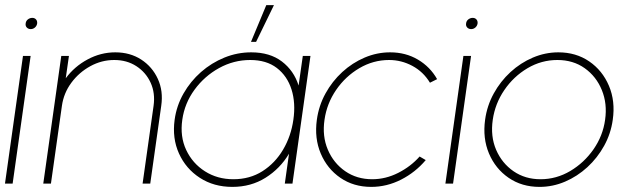

<svg xmlns="http://www.w3.org/2000/svg" viewBox="-30 -719 2486 752"><path d="M60 -500H90L19.5 0H-10.5ZM90.5 -605Q81 -605 75 -611.2Q69 -617.5 70.5 -627Q71.5 -637 79.2 -643Q87 -649 96.5 -649Q105.5 -649 111 -643Q116.5 -637 115.5 -627Q114 -617.5 106.8 -611.2Q99.5 -605 90.5 -605Z M601.5 -304.5 558.5 0H528.5L571.5 -304.5Q578.5 -354.5 560 -395Q541.5 -435.5 504.2 -459.8Q467 -484 417.5 -484Q368 -484 323.8 -459.8Q279.5 -435.5 249.5 -395Q219.5 -354.5 212.5 -304.5L169.5 0H139.5L210 -500H240L227.5 -412.5Q261.5 -458.5 313 -486.2Q364.5 -514 421.5 -514Q479.5 -514 523 -485.8Q566.5 -457.5 588.2 -410Q610 -362.5 601.5 -304.5Z M1156 -500H1186L1115.5 0H1085.5L1102 -117Q1067 -58.5 1010 -22.8Q953 13 880 13Q807.5 13 752.8 -22.5Q698 -58 671 -117.8Q644 -177.5 654 -250Q661.5 -305 688.8 -352.8Q716 -400.5 757.2 -436.8Q798.5 -473 849 -493.5Q899.5 -514 954 -514Q1027 -514 1074 -478.2Q1121 -442.5 1139.5 -384ZM884 -17Q948.5 -17 998 -48.5Q1047.5 -80 1078.8 -133Q1110 -186 1119 -250Q1128.5 -315.5 1111.8 -368.5Q1095 -421.5 1054.2 -452.8Q1013.5 -484 950 -484Q885.5 -484 828.2 -452.5Q771 -421 732 -367.8Q693 -314.5 684 -250Q674.5 -184.5 699.2 -131.8Q724 -79 772.8 -48Q821.5 -17 884 -17ZM953 -555 1013 -699H1043L973 -555Z M1613.5 -106 1637.5 -92Q1597 -44 1541 -15.5Q1485 13 1424 13Q1355 13 1303.2 -22.5Q1251.5 -58 1226.2 -117.8Q1201 -177.5 1211 -250Q1218.5 -305 1244.8 -352.8Q1271 -400.5 1310.5 -436.8Q1350 -473 1398.2 -493.5Q1446.5 -514 1498 -514Q1559 -514 1607 -485.5Q1655 -457 1682 -409L1654 -395Q1628 -438 1585 -461Q1542 -484 1494 -484Q1432 -484 1377.5 -452Q1323 -420 1286.5 -366.8Q1250 -313.5 1241 -250Q1231.5 -185.5 1254 -132.8Q1276.5 -80 1322 -48.5Q1367.5 -17 1428 -17Q1480.5 -17 1529.8 -42Q1579 -67 1613.5 -106Z M1785 -500H1815L1744.5 0H1714.5ZM1815.5 -605Q1806 -605 1800 -611.2Q1794 -617.5 1795.5 -627Q1796.5 -637 1804.2 -643Q1812 -649 1821.5 -649Q1830.5 -649 1836 -643Q1841.5 -637 1840.5 -627Q1839 -617.5 1831.8 -611.2Q1824.5 -605 1815.5 -605Z M2083 13Q2014 13 1962.2 -22.5Q1910.5 -58 1885.2 -117.8Q1860 -177.5 1870 -250Q1877.5 -305 1903.8 -352.8Q1930 -400.5 1969.5 -436.8Q2009 -473 2057.2 -493.5Q2105.5 -514 2157 -514Q2226 -514 2277.8 -478.5Q2329.5 -443 2355 -383Q2380.5 -323 2370 -250Q2362.5 -195.5 2336.2 -148Q2310 -100.5 2270.5 -64.2Q2231 -28 2183 -7.5Q2135 13 2083 13ZM2087 -17Q2149 -17 2203.5 -49.2Q2258 -81.5 2294.8 -134.5Q2331.5 -187.5 2340 -250Q2349 -313 2327.2 -366.2Q2305.5 -419.5 2260.2 -451.8Q2215 -484 2153 -484Q2090.5 -484 2036 -451.8Q1981.5 -419.5 1945.2 -366.2Q1909 -313 1900 -250Q1890.5 -185 1913.2 -132.2Q1936 -79.5 1981.5 -48.2Q2027 -17 2087 -17Z"/></svg>

Font: Urbanist Thin
Style: Italic
Weight: 100
Italic angle: -8°
Designer: Corey Hu
Foundry: Corey Hu
Version: Version 1.321; ttfautohint (v1.8.4.7-5d5b)